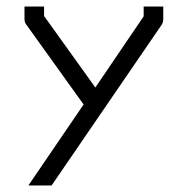

<svg xmlns="http://www.w3.org/2000/svg" viewBox="-20 -617 580 588"><path d="M138 -49H67L236 -297L61 -541Q55 -549 55 -558V-597H115V-568L272 -349L420 -567V-597H480V-558Q480 -549.5 475 -541Z"/></svg>

Font: ibm3270
Style: Regular
Weight: 400
Monospace: yes
Version: Version 2.0.3